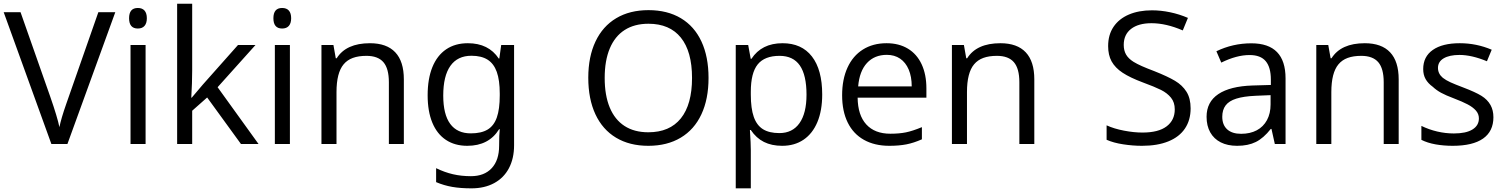

<svg xmlns="http://www.w3.org/2000/svg" viewBox="-20 -780 8153 1040"><path d="M0 -713.9H91.3L252 -256.8Q291 -145 301.8 -91.3Q311 -137.7 338.9 -217.3L512.7 -713.9H604.5L345.2 0H258.3Z M768.6 0H687V-536.1H768.6ZM679.2 -681.2Q679.2 -709 690.9 -722.9Q702.6 -736.8 726.6 -736.8Q750.5 -736.8 762.9 -722.7Q775.4 -708.5 775.4 -681.2Q775.4 -654.3 762.9 -639.9Q750.5 -625.5 726.6 -625.5Q679.2 -625.5 679.2 -681.2Z M939.5 -759.8H1021V-397.9Q1021 -332.5 1016.1 -251H1018.6Q1056.2 -296.4 1079.1 -322.3L1269 -536.1H1363.8L1158.7 -307.6L1380.4 0H1285.2L1102.1 -252L1021 -180.2V0H939.5Z M1550.3 0H1468.8V-536.1H1550.3ZM1460.9 -681.2Q1460.9 -709 1472.7 -722.9Q1484.4 -736.8 1508.3 -736.8Q1532.2 -736.8 1544.7 -722.7Q1557.1 -708.5 1557.1 -681.2Q1557.1 -654.3 1544.7 -639.9Q1532.2 -625.5 1508.3 -625.5Q1460.9 -625.5 1460.9 -681.2Z M1721.2 -536.1H1786.1L1798.8 -464.4H1803.7Q1855 -545.9 1983.9 -545.9Q2074.7 -545.9 2121.1 -496.6Q2167.5 -447.3 2167.5 -350.1V0H2086.4V-334.5Q2086.4 -408.7 2056.9 -443.1Q2027.3 -477.5 1964.8 -477.5Q1921.9 -477.5 1891.4 -466.3Q1860.8 -455.1 1841.3 -431.6Q1802.7 -385.7 1802.7 -281.2V0H1721.2Z M2342.3 206.5V130.9Q2388.2 153.3 2433.6 163.8Q2479 174.3 2530.8 174.3Q2603 174.3 2643.3 131.1Q2683.6 87.9 2683.6 9.3Q2683.6 -50.8 2687 -80.1H2683.6Q2627.9 9.8 2511.2 9.8Q2443.8 9.8 2395.5 -22.2Q2347.2 -54.2 2321.8 -115.5Q2296.4 -176.8 2296.4 -263.7Q2296.4 -353 2322 -416.3Q2347.7 -479.5 2396.5 -512.7Q2445.3 -545.9 2514.2 -545.9Q2626.5 -545.9 2681.6 -462.9H2684.6L2694.8 -536.1H2764.6V6.8Q2764.6 78.1 2736.8 130.9Q2709 183.6 2656.7 211.9Q2604.5 240.2 2533.7 240.2Q2475.1 240.2 2429.9 232.4Q2384.8 224.6 2342.3 206.5ZM2687 -263.2V-272.9Q2687 -345.7 2670.9 -390.6Q2654.8 -435.5 2621.1 -456.8Q2587.4 -478 2533.7 -478Q2458.5 -478 2419.7 -423.3Q2380.9 -368.7 2380.9 -262.2Q2380.9 -160.2 2418.7 -108.9Q2456.5 -57.6 2530.3 -57.6Q2586.9 -57.6 2621.1 -78.1Q2655.3 -98.6 2671.1 -143.6Q2687 -188.5 2687 -263.2Z M3491.7 9.8Q3390.1 9.8 3316.9 -34.2Q3243.7 -78.1 3205.1 -161.1Q3166.5 -244.1 3166.5 -358.9Q3166.5 -472.7 3205.6 -555.2Q3244.6 -637.7 3317.9 -681.4Q3391.1 -725.1 3492.7 -725.1Q3594.7 -725.1 3668 -681.4Q3741.2 -637.7 3779.5 -555.2Q3817.9 -472.7 3817.9 -357.9Q3817.9 -243.7 3779.3 -160.9Q3740.7 -78.1 3667.2 -34.2Q3593.8 9.8 3491.7 9.8ZM3491.7 -63.5Q3607.4 -63.5 3668 -138.9Q3728.5 -214.4 3728.5 -357.9Q3728.5 -501 3668 -576.2Q3607.4 -651.4 3492.7 -651.4Q3416.5 -651.4 3363.5 -617.4Q3310.5 -583.5 3283 -517.6Q3255.4 -451.7 3255.4 -357.9Q3255.4 -263.7 3282.7 -197.8Q3310.1 -131.8 3362.8 -97.7Q3415.5 -63.5 3491.7 -63.5Z M3965.3 -536.1H4032.7L4046.4 -461.4H4050.3Q4105.5 -545.9 4218.8 -545.9Q4322.3 -545.9 4377.9 -474.1Q4433.6 -402.3 4433.6 -268.1Q4433.6 -181.2 4407.5 -118.7Q4381.3 -56.2 4332.5 -23.2Q4283.7 9.8 4216.8 9.8Q4159.7 9.8 4117.9 -11.2Q4076.2 -32.2 4046.9 -75.7H4042Q4046.9 -2.9 4046.9 33.2V240.2H3965.3ZM4348.6 -267.1Q4348.6 -373 4312.5 -425.3Q4276.4 -477.5 4202.6 -477.5Q4121.6 -477.5 4084.2 -431.2Q4046.9 -384.8 4046.9 -283.2V-267.6Q4046.9 -192.4 4063 -146.7Q4079.1 -101.1 4112.8 -80.1Q4146.5 -59.1 4201.7 -59.1Q4272.5 -59.1 4310.5 -112.8Q4348.6 -166.5 4348.6 -267.1Z M4541.5 -264.2Q4541.5 -350.1 4570.6 -413.8Q4599.6 -477.5 4654.1 -511.7Q4708.5 -545.9 4782.2 -545.9Q4849.1 -545.9 4897.7 -516.6Q4946.3 -487.3 4972.2 -431.9Q4998 -376.5 4998 -300.8V-251H4625.5Q4626.5 -156.2 4672.4 -106Q4718.3 -55.7 4802.7 -55.7Q4850.6 -55.7 4886.7 -63Q4922.9 -70.3 4973.6 -91.3V-25.4Q4929.7 -5.9 4889.4 2Q4849.1 9.8 4797.4 9.8Q4717.3 9.8 4659.7 -22.5Q4602.1 -54.7 4571.8 -116.2Q4541.5 -177.7 4541.5 -264.2ZM4783.7 -482.9Q4716.8 -482.9 4676 -438.7Q4635.3 -394.5 4628.4 -312H4918.5Q4918.5 -364.7 4902.1 -403.3Q4885.7 -441.9 4855.5 -462.4Q4825.2 -482.9 4783.7 -482.9Z M5136.2 -536.1H5201.2L5213.9 -464.4H5218.8Q5270 -545.9 5398.9 -545.9Q5489.7 -545.9 5536.1 -496.6Q5582.5 -447.3 5582.5 -350.1V0H5501.5V-334.5Q5501.5 -408.7 5471.9 -443.1Q5442.4 -477.5 5379.9 -477.5Q5336.9 -477.5 5306.4 -466.3Q5275.9 -455.1 5256.3 -431.6Q5217.8 -385.7 5217.8 -281.2V0H5136.2Z M5974.1 -22.9V-101.1Q6014.6 -82.5 6068.4 -72.3Q6122.1 -62 6168 -62Q6254.9 -62 6299.1 -95.5Q6343.3 -128.9 6343.3 -187.5Q6343.3 -225.6 6323 -250.7Q6302.7 -275.9 6268.6 -293Q6234.4 -310.1 6170.4 -333.5Q6101.1 -359.4 6060.8 -386Q6020.5 -412.6 6001 -447.8Q5982.4 -481.9 5982.4 -530.3Q5982.4 -591.3 6011.7 -634.8Q6041 -678.2 6094.7 -701.2Q6148.4 -724.1 6219.7 -724.1Q6268.1 -724.1 6318.1 -713.6Q6368.2 -703.1 6414.6 -683.1L6386.7 -615.2Q6296.4 -654.3 6217.3 -654.3Q6146.5 -654.3 6106.7 -623.5Q6066.9 -592.8 6066.9 -536.6Q6066.9 -506.8 6079.3 -484.9Q6091.8 -462.9 6119.6 -445.3Q6138.7 -433.6 6165 -421.9Q6191.4 -410.2 6232.9 -394.5Q6304.2 -366.2 6344.2 -342.5Q6384.3 -318.8 6406.7 -283.2Q6429.2 -247.6 6429.2 -192.9Q6429.2 -129.4 6398.4 -83.7Q6367.7 -38.1 6308.6 -14.2Q6249.5 9.8 6166 9.8Q6115.7 9.8 6063.5 1.7Q6011.2 -6.3 5974.1 -22.9Z M6885.3 0 6867.2 -81.5H6863.3Q6824.2 -31.7 6782.5 -11Q6740.7 9.8 6681.2 9.8Q6629.4 9.8 6592.3 -9Q6555.2 -27.8 6535.4 -63.2Q6515.6 -98.6 6515.6 -147.5Q6515.6 -227.5 6579.3 -270.3Q6643.1 -313 6764.6 -316.9L6863.8 -319.8V-348.6Q6863.8 -415.5 6835.9 -448.7Q6808.1 -481.9 6748.5 -481.9Q6678.2 -481.9 6595.2 -440.9L6568.8 -502.4Q6657.7 -545.4 6758.3 -545.4Q6943.4 -545.4 6943.4 -355.5V0ZM6862.3 -214.4V-264.6L6781.2 -261.2Q6716.3 -258.3 6676.8 -245.8Q6637.2 -233.4 6618.9 -209.2Q6600.6 -185.1 6600.6 -147.5Q6600.6 -103.5 6627.2 -79.3Q6653.8 -55.2 6702.6 -55.2Q6751.5 -55.2 6787.4 -74.2Q6823.2 -93.3 6842.8 -129.4Q6862.3 -165.5 6862.3 -214.4Z M7109.9 -536.1H7174.8L7187.5 -464.4H7192.4Q7243.7 -545.9 7372.6 -545.9Q7463.4 -545.9 7509.8 -496.6Q7556.2 -447.3 7556.2 -350.1V0H7475.1V-334.5Q7475.1 -408.7 7445.6 -443.1Q7416 -477.5 7353.5 -477.5Q7310.5 -477.5 7280 -466.3Q7249.5 -455.1 7230 -431.6Q7191.4 -385.7 7191.4 -281.2V0H7109.9Z M7679.2 -22.5V-98.1Q7720.2 -78.1 7765.1 -67.6Q7810.1 -57.1 7855 -57.1Q7920.9 -57.1 7955.8 -78.6Q7990.7 -100.1 7990.7 -138.7Q7990.7 -162.6 7974.4 -181.2Q7958 -199.7 7929.7 -214.6Q7901.4 -229.5 7856.4 -246.6Q7811 -263.7 7785.6 -277.6Q7760.3 -291.5 7741.2 -309.6Q7714.8 -328.6 7701.9 -351.8Q7689 -375 7689 -405.8Q7689 -473.1 7741 -509.5Q7793 -545.9 7887.2 -545.9Q7977.5 -545.9 8060.1 -510.7L8034.2 -448.2Q7951.7 -482.4 7885.3 -482.4Q7831.1 -482.4 7800 -464.1Q7769 -445.8 7769 -412.1Q7769 -380.4 7795.4 -358.4Q7812.5 -345.2 7836.7 -334.2Q7860.8 -323.2 7905.8 -306.2Q7971.7 -281.2 8004.4 -261Q8037.1 -240.7 8053.7 -210.9Q8069.3 -182.6 8069.3 -145Q8069.3 -68.8 8013.4 -29.5Q7957.5 9.8 7848.6 9.8Q7800.3 9.8 7756.1 2Q7711.9 -5.9 7679.2 -22.5Z"/></svg>

Font: Viking Open Sans
Style: Regular
Weight: 400
Foundry: Ascender Corporation
Version: Version 2.001